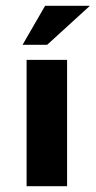

<svg xmlns="http://www.w3.org/2000/svg" viewBox="-20 -644 331 664"><path d="M72 -437H212V0H72ZM291 -624 143 -489H58L136 -624Z"/></svg>

Font: Reem Kufi Fun
Style: Regular
Weight: 400
Designer: Khaled Hosny
Version: Version 1.005